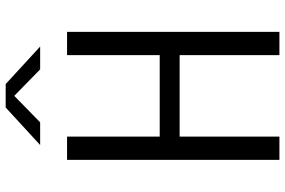

<svg xmlns="http://www.w3.org/2000/svg" viewBox="-180 -800 981 660"><g transform="rotate(-90 310.0 -470.5)"><path d="M170 0V-343H450V0H530V-730H450V-411.5H170V-730H90V0ZM141 -822.5H219L310 -911.5L401 -822.5H479.5L350.5 -941H270Z"/></g></svg>

Font: Monaspace Neon Light
Style: Regular
Weight: 300
Designer: Riley Cran & the Lettermatic Team
Foundry: Lettermatic
Version: Version 1.200 (Monaspace Neon)